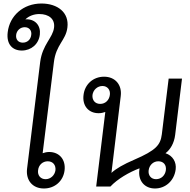

<svg xmlns="http://www.w3.org/2000/svg" viewBox="-20 -1063 1080 1094"><path d="M230 11C293 11 341 -32 348 -93C355 -154 318 -197 260 -197C247 -197 234 -194 223 -190L287 -708C299 -810 355 -832 364 -906C375 -992 308 -1043 216 -1043C112 -1043 35 -973 24 -880C15 -810 52 -775 104 -775C158 -775 201 -812 207 -866C213 -916 182 -953 132 -953C129 -953 126 -953 124 -952C145 -973 175 -983 204 -983C258 -983 294 -955 288 -906C281 -847 222 -810 209 -710L134 -100C127 -35 166 11 230 11ZM72 -864C75 -889 95 -908 121 -908C146 -908 162 -889 158 -864C155 -838 136 -820 110 -820C84 -820 69 -838 72 -864ZM197 -93C200 -123 223 -144 252 -144C281 -144 299 -123 296 -93C292 -64 268 -42 240 -42C211 -42 193 -64 197 -93Z M863 11C923 11 973 -33 981 -98C986 -139 965 -176 923 -190C951 -211 972 -247 978 -294L1017 -615H941L902 -297C894 -237 870 -207 745 -153C684 -127 641 -102 615 -78L668 -516C676 -580 636 -626 573 -626C511 -626 463 -583 456 -522C448 -461 484 -418 542 -418C556 -418 569 -421 580 -425L528 0H609C649 -43 716 -82 775 -104L774 -95C766 -33 804 11 863 11ZM507 -522C511 -551 535 -573 564 -573C592 -573 610 -551 606 -522C602 -492 580 -471 551 -471C522 -471 504 -492 507 -522ZM827 -93C831 -123 854 -144 882 -144C912 -144 929 -123 925 -93C921 -64 899 -42 869 -42C841 -42 823 -64 827 -93Z"/></svg>

Font: TPK Tissa Web
Style: Italic
Weight: 400
Italic angle: -7°
Designer: Jacques Le Bailly, Suppakit Chalermlarp | Katatrad Co.,Ltd.
Foundry: Jacques Le Bailly, Cadson Demak Co.,Ltd.
Version: Version 5.000;Glyphs 3.1.2 (3151)